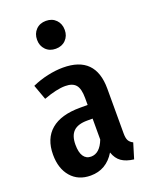

<svg xmlns="http://www.w3.org/2000/svg" viewBox="-150 -871 751 965"><g transform="rotate(-20 225.5 -389.0)"><path d="M422 -69 397 13Q356 8 331.5 -9Q307 -26 295 -61Q249 15 165 15Q99 15 60.5 -29.5Q22 -74 22 -148Q22 -234 75 -279Q128 -324 230 -324H271V-361Q271 -411 253.5 -431.5Q236 -452 197 -452Q151 -452 81 -426L52 -506Q92 -524 135.5 -533.5Q179 -543 218 -543Q392 -543 392 -367V-128Q392 -102 399 -89.5Q406 -77 422 -69ZM271 -139V-251H242Q192 -251 168.5 -228Q145 -205 145 -157Q145 -116 159 -95Q173 -74 199 -74Q246 -74 271 -139ZM292 -718Q292 -686 271.5 -665Q251 -644 218 -644Q185 -644 164.5 -665Q144 -686 144 -718Q144 -751 164.5 -772Q185 -793 218 -793Q251 -793 271.5 -772Q292 -751 292 -718Z"/></g></svg>

Font: Fira Sans Compressed Medium
Style: Regular
Weight: 500
Width: 1
Designer: bBox Type GmbH & Carrois Corporate GbR & Edenspiekermann AG
Foundry: bBox Type GmbH & Carrois Corporate GbR & Edenspiekermann AG
Version: Version 4.301